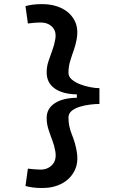

<svg xmlns="http://www.w3.org/2000/svg" viewBox="-20 -814 626 938"><path d="M187.5 104.5Q159.2 104.5 139.9 101.8Q120.6 99.1 104.5 94.7L116.2 9.8Q133.3 11.7 149.2 13.2Q165 14.6 178.7 14.6Q213.4 14.6 235.6 -9.3Q257.8 -33.2 250 -76.2Q245.1 -104 235.1 -129.9Q225.1 -155.8 216.6 -182.4Q208 -209 208 -238.3Q208 -283.2 247.1 -309.3Q286.1 -335.4 355.5 -336.4V-353Q286.1 -354 247.1 -381.8Q208 -409.7 208 -460Q208 -488.3 216.6 -514.4Q225.1 -540.5 235.1 -566.9Q245.1 -593.3 250 -622.1Q256.8 -661.1 235.1 -682.6Q213.4 -704.1 178.7 -704.1Q165 -704.1 149.2 -702.9Q133.3 -701.7 116.2 -699.2L104.5 -784.2Q120.6 -788.6 139.9 -791.3Q159.2 -793.9 187.5 -793.9Q240.7 -793.9 282 -773.4Q323.2 -752.9 343.8 -714.6Q364.3 -676.3 354.5 -622.1Q349.6 -594.2 340.1 -567.9Q330.6 -541.5 322.5 -514.6Q314.5 -487.8 314.5 -458Q314.5 -439.9 330.3 -426Q346.2 -412.1 370.6 -402.6Q395 -393.1 420.7 -388.2Q446.3 -383.3 465.8 -383.3V-306.2Q445.8 -306.2 419.9 -303Q394 -299.8 369.9 -292.5Q345.7 -285.2 330.1 -272.2Q314.5 -259.3 314.5 -240.2Q314.5 -197.3 330.8 -157.7Q347.2 -118.2 354.5 -76.2Q364.7 -20 344 20.5Q323.2 61 282 82.8Q240.7 104.5 187.5 104.5Z"/></svg>

Font: Cascadia Mono PL
Style: Regular
Weight: 400
Monospace: yes
Designer: Aaron Bell
Foundry: Saja Typeworks
Version: Version 2404.023; ttfautohint (v1.8.4)